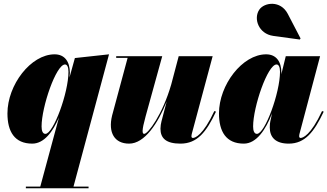

<svg xmlns="http://www.w3.org/2000/svg" viewBox="-20 -762 1760 1032"><path d="M355.5 -371C355.5 -431 327.5 -470 273.5 -470C145.5 -470 20 -305.5 20 -152.5C20 -55 58 10 153.5 10C217 10 264.5 -54.5 297 -131L196.5 241H119V250H456V241H375L566 -470L382.5 -450L353.5 -345.5C354.5 -356 355.5 -364.5 355.5 -371ZM348 -376C348 -263 267 -42.5 224 -42.5C209 -42.5 203.5 -60 203.5 -82.5C203.5 -187.5 281.5 -415.5 329.5 -415.5C340.5 -415.5 348 -402.5 348 -376Z M852 -460H604.5V-451H666L582.5 -141C560 -49 595.5 10 674 10C757 10 828.5 -98 876 -216.5L848 -110C845 -98.5 842.5 -83.5 842.5 -70.5C842.5 -18.5 873 10 950 10C1040.5 10 1089.5 -53 1141 -162L1132 -165C1071.5 -34.5 1028 -20.5 1017 -20.5C1011.5 -20.5 1009 -24 1009 -29.5C1009 -34 1010 -39 1011.5 -45L1123 -460H940.5L900.5 -308.5C853.5 -145.5 775.5 -42.5 755 -42.5C744 -42.5 741 -58 762.5 -136Z M1449 -569 1591.5 -549.5 1595.5 -555.5 1526.5 -688C1488 -761.5 1401 -749.5 1374 -710.5C1341 -662.5 1369.5 -580 1449 -569ZM1492.5 -371C1492.5 -431 1464.5 -470 1410.5 -470C1282.5 -470 1157 -305.5 1157 -152.5C1157 -55 1195 10 1290.5 10C1359 10 1409 -66.5 1442 -152L1433 -110C1431.5 -103 1430 -93 1430 -77.5C1430 -24.5 1460.5 10 1532 10C1619.5 10 1668.5 -53 1720 -162L1711 -165C1650.5 -34.5 1607 -20.5 1596 -20.5C1591 -20.5 1588 -24 1588 -29C1588 -33.5 1588.5 -38 1590 -43.5L1700.5 -460H1516L1492 -362C1492 -365.5 1492.5 -368.5 1492.5 -371ZM1485 -376C1485 -263 1404 -42.5 1361 -42.5C1346 -42.5 1340.5 -60 1340.5 -82.5C1340.5 -187.5 1418.5 -415.5 1466.5 -415.5C1477.5 -415.5 1485 -402.5 1485 -376Z"/></svg>

Font: Bodoni* 24pt Fatface
Style: Italic
Weight: 900
Italic angle: -13°
Version: Version 2.3